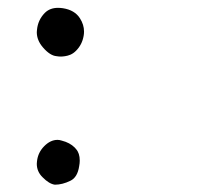

<svg xmlns="http://www.w3.org/2000/svg" viewBox="-20 -374 540 502"><path d="M188.5 45.9Q188.5 26.4 178.7 15.6L175.3 11.7Q162.6 -1 141.6 -6.3Q135.7 -8.3 130.4 -8.3Q111.8 -8.3 95.5 8.3Q79.1 24.9 76.7 47.9Q76.2 50.8 76.2 54.2Q76.2 74.7 91.3 89.4Q108.4 106.9 123.5 108.9Q143.1 108.9 164.1 98.6Q182.6 89.8 187 60.5Q188.5 52.7 188.5 45.9ZM127.9 -227.1Q133.8 -226.1 138.7 -226.1Q143.6 -226.1 150.1 -227.1Q156.7 -228 164.1 -231Q171.9 -234.4 178.7 -241.2Q194.8 -257.3 198.7 -280.3Q199.7 -285.6 199.7 -291.5Q199.7 -309.6 189 -326.2Q175.3 -347.7 144.5 -352.5Q137.7 -353.5 131.8 -353.5Q110.4 -353.5 97.2 -340.3Q79.1 -321.8 76.7 -295.9Q76.2 -293 76.2 -290Q76.2 -268.6 92.3 -250Q110.8 -228.5 127.9 -227.1Z"/></svg>

Font: Bakudai
Style: ExtraLight
Weight: 200
Version: Version 1.48